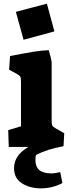

<svg xmlns="http://www.w3.org/2000/svg" viewBox="-20 -805 387 1052"><path d="M67 -740 237 -785 278 -633 109 -587ZM57 117Q57 45 136 0H28L25 -92L95 -113V-356Q95 -378 91.5 -384.5Q88 -391 74 -399L30 -423L35 -498Q118 -514 163.5 -521.5Q209 -529 247 -530Q260 -487 263 -466V-146Q263 -125 266 -118Q269 -111 283 -103L332 -75L328 -4Q236 13 178 44Q174 52 174 72Q174 145 260 145Q282 145 310 138L322 198Q267 227 204 227Q144 227 100.5 199.5Q57 172 57 117Z"/></svg>

Font: Suez One
Style: Regular
Weight: 400
Designer: Michal Sahar
Foundry: Hagilda
Version: Version 1.001